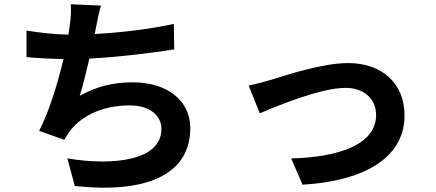

<svg xmlns="http://www.w3.org/2000/svg" viewBox="-20 -823 2040 898"><path d="M104 -680V-556C155 -551 214 -548 277 -547C251 -437 211 -304 163 -211L281 -169C291 -186 298 -199 309 -213C369 -289 471 -330 586 -330C684 -330 735 -280 735 -220C735 -73 514 -46 295 -82L330 47C653 82 870 1 870 -224C870 -352 763 -438 601 -438C512 -438 434 -420 353 -375C368 -424 384 -488 398 -549C532 -556 691 -575 795 -592L793 -711C672 -685 537 -670 423 -664L429 -695C436 -728 442 -762 452 -797L311 -803C313 -770 312 -745 306 -702L300 -661C239 -662 164 -670 104 -680Z M1143 -423 1195 -293C1280 -329 1480 -412 1596 -412C1683 -412 1739 -360 1739 -285C1739 -149 1570 -88 1342 -82L1395 41C1713 21 1872 -102 1872 -283C1872 -434 1766 -528 1608 -528C1487 -528 1317 -471 1249 -450C1219 -441 1173 -429 1143 -423Z"/></svg>

Font: Noto Sans Mono CJK HK
Style: Bold
Weight: 700
Designer: Ryoko NISHIZUKA 西塚涼子 (kana, bopomofo & ideographs); Paul D. Hunt (Latin, Greek & Cyrillic); Sandoll Communications 산돌커뮤니
Foundry: Adobe
Version: Version 2.004;hotconv 1.0.118;makeotfexe 2.5.65603